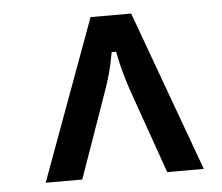

<svg xmlns="http://www.w3.org/2000/svg" viewBox="-41 -809 653 565"><g transform="rotate(-5 285.5 -526.0)"><path d="M72 -289 246 -763H366L539 -289H431L345 -533Q324 -592 312 -655H299Q292 -617 285 -591.5Q278 -566 266 -533L180 -289Z"/></g></svg>

Font: Open Sauce Sans SemiBold Italic
Style: Regular
Weight: 600
Italic angle: -10°
Designer: Alfredo Marco Pradil
Foundry: Creative Sauce Fz LLC
Version: Version 1.477